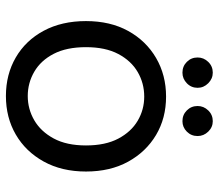

<svg xmlns="http://www.w3.org/2000/svg" viewBox="-64 -646 722 633"><g transform="rotate(90 296.5 -329.0)"><path d="M296 12Q225 12 169 -20.5Q113 -53 81 -112.5Q49 -172 49 -252Q49 -332 81.5 -391Q114 -450 170.5 -483Q227 -516 298 -516Q369 -516 424.5 -483Q480 -450 512.5 -391Q545 -332 545 -252Q545 -172 512 -112.5Q479 -53 423 -20.5Q367 12 296 12ZM296 -60Q339 -60 376 -81.5Q413 -103 436 -145.5Q459 -188 459 -252Q459 -316 436.5 -358.5Q414 -401 377.5 -422.5Q341 -444 298 -444Q254 -444 217 -422.5Q180 -401 157.5 -358.5Q135 -316 135 -252Q135 -188 157 -145.5Q179 -103 216 -81.5Q253 -60 296 -60ZM219 -570Q198 -570 183.5 -584.5Q169 -599 169 -620Q169 -640 183.5 -655Q198 -670 219 -670Q239 -670 254 -655Q269 -640 269 -620Q269 -599 254 -584.5Q239 -570 219 -570ZM379 -570Q358 -570 343.5 -584.5Q329 -599 329 -620Q329 -640 343.5 -655Q358 -670 379 -670Q399 -670 413.5 -655Q428 -640 428 -620Q428 -599 413.5 -584.5Q399 -570 379 -570Z"/></g></svg>

Font: DM Sans
Style: Regular
Weight: 400
Designer: Colophon Foundry, Jonny Pinhorn
Foundry: Colophon Foundry
Version: Version 4.004; ttfautohint (v1.8.4.7-5d5b)